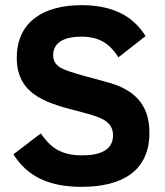

<svg xmlns="http://www.w3.org/2000/svg" viewBox="-20 -710 640 744"><path d="M294 -568C368.6 -568 406.5 -537.9 439 -488L544 -570C495.3 -650 412.7 -690 296 -690C149 -690 45 -625.5 45 -486C45 -333.8 176.2 -307.2 298 -275C334 -265.7 359.3 -257.3 374 -250C399 -237.5 418 -220 418 -186C418 -126.1 363.6 -108 299 -108C213.6 -108 174.7 -140.4 138 -193L32 -112C84.2 -28.7 166.5 14 296 14C453.4 14 559 -47.2 559 -196C559 -308.3 496.1 -360.7 411 -387C356.7 -403.8 253 -426.9 217.5 -446C196.5 -457.3 186 -474 186 -496C186 -549.9 237.2 -568 294 -568Z"/></svg>

Font: Fog Sans
Style: Bold
Weight: 700
Foundry: Intel Corporation
Version: Version 1.00